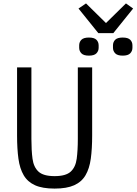

<svg xmlns="http://www.w3.org/2000/svg" viewBox="-20 -1093 800 1125"><path d="M164 -698V-279Q164 -212 170.5 -163Q177 -114 205.5 -87.5Q234 -61 300 -61Q366 -61 394.5 -87.5Q423 -114 429.5 -163Q436 -212 436 -279V-698H520V-299Q520 -221 512 -163Q504 -105 481 -66Q458 -27 414.5 -7.5Q371 12 300 12Q229 12 185.5 -7.5Q142 -27 119 -66Q96 -105 88 -163Q80 -221 80 -299V-698ZM556 -899 440 -1043 484 -1073 601 -958 718 -1073 760 -1043 644 -899ZM501 -767Q470 -767 457 -780.5Q444 -794 444 -813V-827Q444 -847 457 -860Q470 -873 501 -873Q532 -873 545 -860Q558 -847 558 -827V-813Q558 -794 545 -780.5Q532 -767 501 -767ZM699 -767Q668 -767 655 -780.5Q642 -794 642 -813V-827Q642 -847 655 -860Q668 -873 699 -873Q730 -873 743 -860Q756 -847 756 -827V-813Q756 -794 743 -780.5Q730 -767 699 -767Z"/></svg>

Font: Lilex Nerd Font
Style: Regular
Weight: 400
Designer: Mike Abbink, Paul van der Laan, Pieter van Rosmalen, Mikhael Khrustik
Foundry: Mikhael Khrustik
Version: Version 2.400; ttfautohint (v1.8.4.7-5d5b);Nerd Fonts 3.3.0